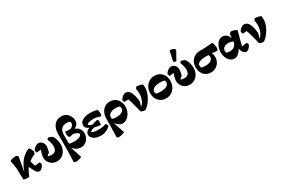

<svg xmlns="http://www.w3.org/2000/svg" viewBox="118 -2247 5735 3922"><g transform="rotate(-30 2985.5 -286.0)"><path d="M195 10Q175 12.8 149.4 12.1Q123.8 11.5 100.2 7.4Q76.8 3.2 63 -2.5L56 -271.8L24.8 -462.5Q50 -478 91 -487.1Q132 -496.2 177.2 -496.5L215.5 -465.8L143.2 -55.5L137.2 -73.5Q170.8 -171.2 203 -237.9Q235.2 -304.5 272.2 -350.2Q316.2 -404.8 367.1 -441.4Q418 -478 476 -499Q496 -483 511.5 -453.2Q527 -423.5 537.5 -383.8L521.5 -342.2Q398.5 -284.2 324 -213Q299 -189.8 277.2 -158.1Q255.5 -126.5 235.4 -85.1Q215.2 -43.8 195 10ZM432.2 16.2Q405 16.2 382.4 -4.5Q359.8 -25.2 335.5 -73.8L259.8 -224.2L364 -297.8Q371.2 -249.2 387 -197.5Q402.8 -145.8 426.5 -90.5L372.5 -125L526.5 -140L546.2 -96.8Q532 -49.5 499.1 -16.6Q466.2 16.2 432.2 16.2Z M849.5 20Q786.5 20 738.8 -8Q691 -36 664.2 -83Q637.5 -130 637.5 -187.2Q637.5 -207.2 640.4 -227.4Q643.2 -247.5 651.1 -274.8Q659 -302 673 -341.9Q687 -381.8 709.2 -441L710.2 -358L577 -341.2L556.5 -397Q580.2 -440.5 620.2 -467.6Q660.2 -494.8 697.2 -494.8Q726.8 -494.8 754 -477.5Q781.2 -460.2 798.9 -429.2Q816.5 -398.2 816.5 -357Q816.5 -331 809.9 -296.9Q803.2 -262.8 792.2 -221.5L728.8 -170.2Q743.8 -161 764.5 -155.6Q785.2 -150.2 811.8 -150.2Q877.5 -150.2 907.5 -183.9Q937.5 -217.5 937.5 -286Q937.5 -326.2 927 -370.5Q916.5 -414.8 896.5 -459L924 -494.2Q951.2 -489.5 979.4 -478.1Q1007.5 -466.8 1025.5 -452Q1053.8 -402.2 1068.5 -348.5Q1083.2 -294.8 1083.2 -243.2Q1083.2 -170.2 1053.5 -110.6Q1023.8 -51 971 -15.5Q918.2 20 849.5 20Z M1163.5 223.5 1132 199.5 1138.2 -6.5Q1140.2 -43.2 1140.8 -78.2Q1141.2 -113.2 1141.4 -151.9Q1141.5 -190.5 1141.5 -238V-445.5Q1141.5 -535.2 1169.8 -600.1Q1198 -665 1249.8 -700Q1301.5 -735 1372 -735Q1433.8 -735 1481.5 -706Q1529.2 -677 1557 -626.4Q1584.8 -575.8 1584.8 -511.8Q1584.8 -445.8 1530.9 -404.1Q1477 -362.5 1386.2 -359.5L1336.5 -406.2Q1380.2 -404.8 1415.1 -417.9Q1450 -431 1470.4 -456.2Q1490.8 -481.5 1490.8 -514Q1490.8 -533 1483.2 -545.8Q1468.8 -554.5 1447.6 -558.5Q1426.5 -562.5 1401.2 -562.5Q1318.8 -562.5 1276.9 -515.1Q1235 -467.8 1235 -374.2V-219.5Q1235 -197.2 1236.2 -180.2Q1237.5 -163.2 1239.5 -148.5L1216.5 -120.8L1316.2 186.8Q1292.2 200.8 1248.8 211.1Q1205.2 221.5 1163.5 223.5ZM1414 20Q1371.2 20 1330.4 1.2Q1289.5 -17.5 1256.9 -50.4Q1224.2 -83.2 1205.2 -127L1227.8 -176.2Q1248.5 -166.2 1284.6 -160.5Q1320.8 -154.8 1358 -154.8Q1409 -155 1446.2 -165.4Q1483.5 -175.8 1504.9 -193.1Q1526.2 -210.5 1529.5 -232.5Q1518.8 -261.5 1470.4 -282.4Q1422 -303.2 1354.5 -308L1436 -392.8Q1525 -374 1571.6 -324.8Q1618.2 -275.5 1618.2 -200.2Q1618.2 -139.2 1591 -89.2Q1563.8 -39.2 1517.2 -9.6Q1470.8 20 1414 20ZM1326 -281.2 1293.8 -304.2Q1286.8 -330.2 1284.8 -363.6Q1282.8 -397 1286.5 -423L1452.5 -411.8L1471 -321.2Z M1890.5 14Q1823.2 14 1771.8 -5.1Q1720.2 -24.2 1691.4 -59Q1662.5 -93.8 1662.5 -139Q1662.5 -182.5 1705.4 -215.9Q1748.2 -249.2 1814 -257.8L1825.2 -265.8L1975.2 -306L1997 -286Q2000 -270 1999.8 -249.2Q1999.5 -228.5 1996.8 -208.4Q1994 -188.2 1989.2 -175.5L1845.2 -200.8Q1827.2 -199.5 1807 -191.9Q1786.8 -184.2 1769.9 -174.2Q1753 -164.2 1745.8 -153Q1759.8 -137.8 1801 -127.5Q1842.2 -117.2 1890.5 -117.2Q1933.2 -117.2 1965 -120Q1996.8 -122.8 2026.2 -129.2Q2055.8 -135.8 2089.5 -145.8L2119 -89.2Q2096.8 -59 2059.9 -35.5Q2023 -12 1979 1Q1935 14 1890.5 14ZM1877.2 -228 1810.2 -238.8Q1748 -242 1709.4 -273.4Q1670.8 -304.8 1670.8 -351Q1670.8 -395.2 1701.8 -429.1Q1732.8 -463 1787.8 -481.9Q1842.8 -500.8 1914.2 -500.8Q1971.2 -500.8 2018.2 -493Q2065.2 -485.2 2089.5 -471.8Q2098.2 -446.2 2100.8 -413.8Q2103.2 -381.2 2099.5 -346.2L2069.2 -329.2Q2040 -341.8 2015.5 -348.9Q1991 -356 1965.1 -358.8Q1939.2 -361.5 1905 -361.5Q1851.5 -361.5 1813.8 -349.8Q1776 -338 1760 -315.8Q1767.5 -302.8 1786.2 -290.9Q1805 -279 1830.5 -271.6Q1856 -264.2 1880.5 -263.5Z M2174.2 223.5 2142.8 199.5 2149 -6.5Q2150.2 -60.5 2150.8 -97.8Q2151.2 -135 2151.8 -165.8Q2152.2 -196.5 2152.2 -229.8Q2152.2 -310.5 2181.6 -371.4Q2211 -432.2 2263.4 -466.5Q2315.8 -500.8 2384 -500.8Q2452.8 -500.8 2504.4 -469Q2556 -437.2 2584.9 -380.8Q2613.8 -324.2 2613.8 -250.2Q2613.8 -195 2595.8 -146.2Q2577.8 -97.5 2547.2 -60.1Q2516.8 -22.8 2477.2 -1.4Q2437.8 20 2393.8 20Q2341.8 20 2294.5 -20.5Q2247.2 -61 2218.2 -126.2L2237.8 -174.8Q2264.2 -164.8 2291.5 -159.8Q2318.8 -154.8 2347.2 -154.8Q2405.5 -154.8 2445.6 -168.1Q2485.8 -181.5 2507 -206.2Q2528.2 -231 2528.2 -264Q2528.2 -277.8 2524.8 -290.5Q2521.2 -303.2 2514.8 -311Q2496 -318.8 2471.6 -322Q2447.2 -325.2 2419.8 -325.2Q2337.8 -325.2 2291.4 -293.9Q2245 -262.5 2245 -206Q2245 -187.5 2246 -172Q2247 -156.5 2249 -141.8L2226.8 -120.8L2327 186.8Q2304.5 200.8 2261 211.1Q2217.5 221.5 2174.2 223.5Z M2935.5 12.5Q2910.2 15.8 2879.1 8.9Q2848 2 2830.2 -11.8L2788.8 -178.8Q2776 -229.2 2762.6 -272.8Q2749.2 -316.2 2735.2 -350.2L2641.2 -342L2622.8 -396.2Q2645.5 -440.2 2682.1 -467.9Q2718.8 -495.5 2756 -495.5Q2824.2 -495.5 2864.9 -421.6Q2905.5 -347.8 2919.8 -197.5L2880.8 -52.8L2859.5 -65.8Q2899.5 -85.2 2929.6 -127.1Q2959.8 -169 2977 -226.1Q2994.2 -283.2 2994.2 -347Q2994.2 -374.8 2991.2 -399.9Q2988.2 -425 2981.2 -453L3005.8 -494.2Q3100.8 -491.2 3150.5 -460Q3153.2 -441.8 3154.8 -425Q3156.2 -408.2 3156.2 -392Q3156.2 -320.2 3128.6 -245Q3101 -169.8 3051.4 -102.5Q3001.8 -35.2 2935.5 12.5ZM2859 -29.2 2840 -64.2 2869.2 -107 2928 -74.8Z M3422 20Q3352.8 20 3299.8 -11.6Q3246.8 -43.2 3217 -99.2Q3187.2 -155.2 3187.2 -228.8Q3187.2 -307.2 3219.8 -368.8Q3252.2 -430.2 3308.8 -465.5Q3365.2 -500.8 3436.5 -500.8Q3506 -500.8 3558.9 -468.9Q3611.8 -437 3641.5 -380.9Q3671.2 -324.8 3671.2 -251.2Q3671.2 -172.8 3638.8 -111.6Q3606.2 -50.5 3550.2 -15.2Q3494.2 20 3422 20ZM3384.5 -154.8Q3450.8 -154.8 3495.1 -168Q3539.5 -181.2 3562.6 -206.1Q3585.8 -231 3585.8 -264.5Q3585.8 -293.8 3572 -310.8Q3552.2 -318.2 3526.9 -321.8Q3501.5 -325.2 3474 -325.2Q3408.8 -325.2 3363.9 -312Q3319 -298.8 3295.9 -274.2Q3272.8 -249.8 3272.8 -215.5Q3272.8 -186.2 3286.5 -169.2Q3306.5 -161.8 3331.9 -158.2Q3357.2 -154.8 3384.5 -154.8Z M3981.5 20Q3918.5 20 3870.8 -8Q3823 -36 3796.2 -83Q3769.5 -130 3769.5 -187.2Q3769.5 -207.2 3772.4 -227.4Q3775.2 -247.5 3783.1 -274.8Q3791 -302 3805 -341.9Q3819 -381.8 3841.2 -441L3842.2 -358L3709 -341.2L3688.5 -397Q3712.2 -440.5 3752.2 -467.6Q3792.2 -494.8 3829.2 -494.8Q3858.8 -494.8 3886 -477.5Q3913.2 -460.2 3930.9 -429.2Q3948.5 -398.2 3948.5 -357Q3948.5 -331 3941.9 -296.9Q3935.2 -262.8 3924.2 -221.5L3860.8 -170.2Q3875.8 -161 3896.5 -155.6Q3917.2 -150.2 3943.8 -150.2Q4009.5 -150.2 4039.5 -183.9Q4069.5 -217.5 4069.5 -286Q4069.5 -326.2 4059 -370.5Q4048.5 -414.8 4028.5 -459L4056 -494.2Q4083.2 -489.5 4111.4 -478.1Q4139.5 -466.8 4157.5 -452Q4185.8 -402.2 4200.5 -348.5Q4215.2 -294.8 4215.2 -243.2Q4215.2 -170.2 4185.5 -110.6Q4155.8 -51 4103 -15.5Q4050.2 20 3981.5 20ZM3975.2 -530.5 3914.8 -554.2 3967.5 -793.5Q3988 -796.5 4010.4 -792Q4032.8 -787.5 4052.1 -778.9Q4071.5 -770.2 4083 -760.5L4086 -727.5Z M4480.8 20Q4414 20 4362.9 -10.9Q4311.8 -41.8 4283 -97.6Q4254.2 -153.5 4254.2 -226.2Q4254.2 -300.8 4286.4 -357.5Q4318.5 -414.2 4375.8 -446.4Q4433 -478.5 4508 -478.5H4605.5L4801.2 -494.5Q4810 -476.5 4817.4 -448Q4824.8 -419.5 4828.8 -390.8Q4832.8 -362 4831.8 -340.5L4807.8 -299.2L4665 -314.8H4540.8Q4440 -314.8 4389.9 -289.4Q4339.8 -264 4339.8 -214.8Q4339.8 -201.8 4343.1 -190.4Q4346.5 -179 4353.5 -169.8Q4369.2 -161.8 4391.2 -158.2Q4413.2 -154.8 4448.8 -154.8Q4527.5 -154.8 4574.1 -183.8Q4620.8 -212.8 4620.8 -261.8Q4620.8 -287 4610.8 -309.8Q4600.8 -332.5 4582.8 -347.8L4659.2 -364Q4684.2 -329.5 4696.8 -291.1Q4709.2 -252.8 4709.2 -209.5Q4709.2 -145.5 4679.2 -93.6Q4649.2 -41.8 4597.8 -10.9Q4546.2 20 4480.8 20Z M5034 14Q4982.2 14 4940.8 -19.4Q4899.2 -52.8 4875.2 -109.5Q4851.2 -166.2 4851.2 -236.8Q4851.2 -308.8 4877.1 -368.9Q4903 -429 4945.8 -464.9Q4988.5 -500.8 5040 -500.8Q5100.2 -500.8 5144.1 -456.9Q5188 -413 5201.5 -339L5205.5 -287.5Q5180 -306.8 5148.8 -316.4Q5117.5 -326 5079 -326Q5015.5 -326 4976.9 -295.8Q4938.2 -265.5 4938.2 -215.5Q4938.2 -202.8 4940.5 -192.5Q4942.8 -182.2 4948 -174.8Q4967.5 -167.5 4987.1 -163.8Q5006.8 -160 5029.2 -160Q5070.5 -160 5103.8 -175.5Q5137 -191 5158.9 -218.8Q5180.8 -246.5 5187 -284L5193 -318.5L5190.5 -344.8L5202.2 -473.8L5241.2 -503.2Q5280 -502.8 5319.2 -489.4Q5358.5 -476 5377.5 -455.8L5280 -91L5268.5 -124L5412.8 -139.8L5431.8 -98.5Q5423 -69 5403.8 -43.1Q5384.5 -17.2 5360.9 -1.6Q5337.2 14 5315 14Q5284.8 14 5259.6 -10.2Q5234.5 -34.5 5219 -76.9Q5203.5 -119.2 5200.5 -174L5235 -113H5168L5222.5 -141Q5177.5 -61.8 5131.6 -23.9Q5085.8 14 5034 14Z M5728.5 12.5Q5703.2 15.8 5672.1 8.9Q5641 2 5623.2 -11.8L5581.8 -178.8Q5569 -229.2 5555.6 -272.8Q5542.2 -316.2 5528.2 -350.2L5434.2 -342L5415.8 -396.2Q5438.5 -440.2 5475.1 -467.9Q5511.8 -495.5 5549 -495.5Q5617.2 -495.5 5657.9 -421.6Q5698.5 -347.8 5712.8 -197.5L5673.8 -52.8L5652.5 -65.8Q5692.5 -85.2 5722.6 -127.1Q5752.8 -169 5770 -226.1Q5787.2 -283.2 5787.2 -347Q5787.2 -374.8 5784.2 -399.9Q5781.2 -425 5774.2 -453L5798.8 -494.2Q5893.8 -491.2 5943.5 -460Q5946.2 -441.8 5947.8 -425Q5949.2 -408.2 5949.2 -392Q5949.2 -320.2 5921.6 -245Q5894 -169.8 5844.4 -102.5Q5794.8 -35.2 5728.5 12.5ZM5652 -29.2 5633 -64.2 5662.2 -107 5721 -74.8Z"/></g></svg>

Font: Eczar
Style: Regular
Weight: 400
Designer: Vaibhav Singh
Foundry: Rosetta Type Foundry
Version: Version 2.000